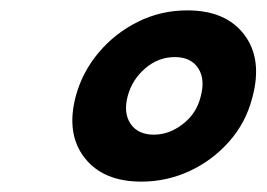

<svg xmlns="http://www.w3.org/2000/svg" viewBox="-20 -740 514 370"><path d="M341 -720Q415.5 -720 451 -672.8Q486.5 -625.5 466 -551Q453.5 -503 421.2 -466.8Q389 -430.5 345 -410.2Q301 -390 252.5 -390Q178.5 -390 142.8 -436.2Q107 -482.5 126 -554.5Q138.5 -601 170 -638.5Q201.5 -676 245.8 -698Q290 -720 341 -720ZM317 -630Q285 -630 259.8 -608.2Q234.5 -586.5 226 -554.5Q217.5 -522 231.8 -501.2Q246 -480.5 276.5 -480.5Q306 -480.5 332.2 -500.8Q358.5 -521 366.5 -553Q376 -587 362 -608.5Q348 -630 317 -630Z"/></svg>

Font: Fraunces 9pt SuperSoft Black
Style: Italic
Weight: 900
Italic angle: -16°
Version: Version 1.000;[0bf87f6ff]